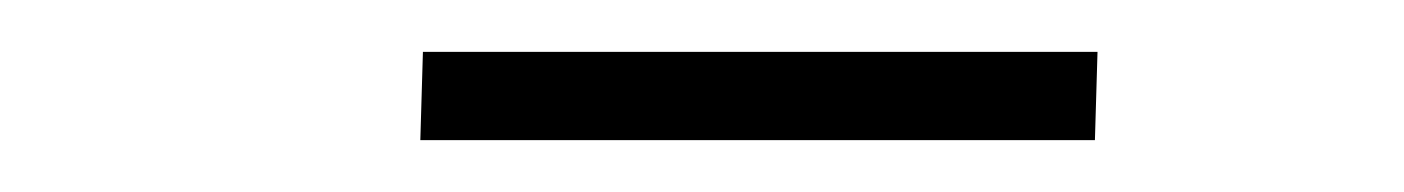

<svg xmlns="http://www.w3.org/2000/svg" viewBox="-20 -700 541 74"><path d="M143 -680H403L402 -646H142Z"/></svg>

Font: Literata 72pt ExtraLight
Style: Italic
Weight: 200
Italic angle: -2°
Designer: Latin by Veronika Burian and Jose Scaglione. Greek by Irene Vlachou. Cyrillic by Vera Evstafieva
Foundry: TypeTogether
Version: Version 3.002